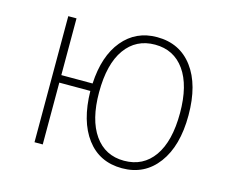

<svg xmlns="http://www.w3.org/2000/svg" viewBox="-82 -643 912 765"><g transform="rotate(15 374.5 -260.5)"><path d="M478 -531Q572 -531 625.5 -459.5Q679 -388 679 -262Q679 -136 624.5 -63Q570 10 477 10Q384 10 331 -60.5Q278 -131 276 -255H148V0H114V-520H148V-286H277Q283 -401 337 -466Q391 -531 478 -531ZM477 -21Q556 -21 600 -83.5Q644 -146 644 -262Q644 -376 600 -438Q556 -500 478 -500Q400 -500 355.5 -438Q311 -376 311 -259Q311 -146 355 -83.5Q399 -21 477 -21Z"/></g></svg>

Font: Fira Sans UltraLight
Style: Regular
Weight: 200
Designer: Carrois Corporate & Edenspiekermann AG
Foundry: Carrois Corporate GbR & Edenspiekermann AG
Version: Version 4.106;PS 004.106;hotconv 1.0.70;makeotf.lib2.5.58329